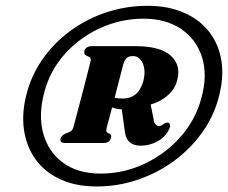

<svg xmlns="http://www.w3.org/2000/svg" viewBox="-20 -784 805 678"><path d="M321.5 -125.5Q395.5 -125.5 464.8 -148.8Q534 -172 591.8 -213.8Q649.5 -255.5 691 -312Q732.5 -368.5 751 -435.5Q771 -506.5 762.2 -566.5Q753.5 -626.5 719.2 -670.8Q685 -715 629.5 -739.2Q574 -763.5 501 -763.5Q427.5 -763.5 359.2 -741.5Q291 -719.5 234 -679Q177 -638.5 136.2 -583.2Q95.5 -528 76.5 -462Q56 -390 64.2 -328.8Q72.5 -267.5 105.2 -221.8Q138 -176 193 -150.8Q248 -125.5 321.5 -125.5ZM335 -171Q255 -171 202.8 -209.2Q150.5 -247.5 132.5 -313.5Q114.5 -379.5 137.5 -462Q158 -537 210.2 -594.8Q262.5 -652.5 334.8 -685.2Q407 -718 487 -718Q566.5 -718 620.2 -681.2Q674 -644.5 693.8 -580.8Q713.5 -517 690.5 -435.5Q670 -360 617 -300.2Q564 -240.5 490.5 -205.8Q417 -171 335 -171ZM605.5 -499.5Q597.5 -467 567 -442.8Q536.5 -418.5 495.5 -411.5Q475 -408.5 459 -403Q443 -397.5 421 -397.5Q394.5 -397.5 377.5 -404Q360.5 -410.5 349.5 -418.5L360 -453.5Q372.5 -443 383.5 -439.5Q394.5 -436 413 -436Q440.5 -436 459 -451.2Q477.5 -466.5 486 -497.5Q495.5 -535 484 -560.5Q472.5 -586 449 -586Q435 -586 427.2 -579Q419.5 -572 415.5 -557.5Q411 -540.5 405.5 -519.2Q400 -498 394 -474.5Q388 -451 381.5 -426.5Q375 -402 369 -378.5Q363 -355 357 -334.5Q355 -325.5 355.5 -321.8Q356 -318 360 -315L367.5 -311.5Q372.5 -307.5 372.8 -304.2Q373 -301 371 -295Q366.5 -279 345 -279H211.5Q189 -279 194 -295Q196 -301.5 200.5 -305.5Q205 -309.5 211.5 -312.5L222.5 -316.5Q228.5 -319 232.5 -322.5Q236.5 -326 239 -334Q245 -356 251.2 -379.8Q257.5 -403.5 263.8 -427.8Q270 -452 276.5 -476.2Q283 -500.5 288.5 -523.2Q294 -546 299.5 -566.5Q301.5 -573.5 300 -577.5Q298.5 -581.5 294.5 -583.5L285 -587.5Q275 -592.5 278 -605Q284 -621 305 -621H459Q546 -621 583.2 -587.2Q620.5 -553.5 605.5 -499.5ZM407.5 -416 508.5 -433 522.5 -362.5Q523.5 -350.5 529.2 -344.8Q535 -339 541.5 -339Q547 -339 551.8 -341.8Q556.5 -344.5 561 -348.5Q566 -351.5 572 -351Q577.5 -351 579.8 -344.8Q582 -338.5 578 -329.5Q565.5 -301.5 537.2 -285.5Q509 -269.5 475.5 -269.5Q452 -269.5 437.8 -282Q423.5 -294.5 420.5 -322Z"/></svg>

Font: Fraunces ExtraBold
Style: Italic
Weight: 800
Italic angle: -16°
Version: Version 1.000;[b76b70a41]